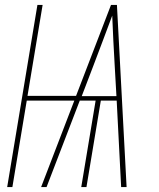

<svg xmlns="http://www.w3.org/2000/svg" viewBox="-20 -755 640 775"><path d="M9 0 131 -735H152L91 -368H287L428 -735H452L491 0H469L451 -349H387L329 0H308L366 -349H302L168 0H146L280 -349H88L30 0ZM450 -367 443 -490Q440 -540 437.5 -590.5Q435 -641 433 -692Q414 -641 395 -590.5Q376 -540 357 -490L310 -367Z"/></svg>

Font: Iosevka SS04 Thin Extended
Style: Italic
Weight: 100
Width: 7
Italic angle: -9°
Monospace: yes
Designer: Belleve Invis
Foundry: Belleve Invis
Version: Version 19.0.0; ttfautohint (v1.8.4)